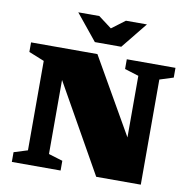

<svg xmlns="http://www.w3.org/2000/svg" viewBox="-96 -1012 1106 1107"><g transform="rotate(10 457.0 -458.0)"><path d="M125.5 -82V-605.5L35 -642V-698H423.5L709.5 -199L677.5 -132.5V-615.5L595.5 -641V-698H880.5V-641L800.5 -615.5V0H539.5L188.5 -622L248.5 -640.5V-82L331 -57V0H45.5V-57ZM494.5 -842H453.5L552 -916H675L551.5 -763.5H397L273 -916H396Z"/></g></svg>

Font: Newsreader 9pt ExtraBold
Style: Regular
Weight: 800
Designer: Hugues Gentile
Foundry: Production Type
Version: Version 1.003